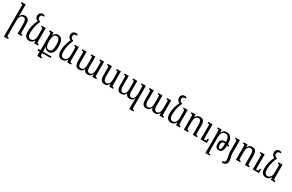

<svg xmlns="http://www.w3.org/2000/svg" viewBox="259 -2746 7544 4964"><g transform="rotate(30 4031.0 -264.0)"><path d="M476 -36V0H351V-307Q351 -375 332 -412Q313 -449 264 -449Q212 -449 184.5 -405.5Q157 -362 157 -280V138Q157 170 160.5 184.5Q164 199 175.5 203Q187 207 210 207V243H84V-656Q84 -686 80 -700.5Q76 -715 65 -719.5Q54 -724 31 -724V-760H157V-492Q157 -472 156 -452.5Q155 -433 154 -413H158Q179 -455 209 -478Q239 -501 288 -501Q358 -501 391.5 -456.5Q425 -412 425 -317V-107Q425 -75 428.5 -60Q432 -45 443 -40.5Q454 -36 476 -36Z M699 11Q629 11 589 -36Q549 -83 549 -186Q549 -267 572.5 -359.5Q596 -452 639 -538Q602 -551 579.5 -581.5Q557 -612 557 -657Q557 -707 587 -739Q617 -771 668 -771Q700 -771 714.5 -759Q729 -747 731 -727Q664 -727 643.5 -708Q623 -689 623 -651Q623 -614 641.5 -594Q660 -574 704 -565V-550Q664 -464 643.5 -371.5Q623 -279 623 -195Q623 -118 646 -80Q669 -42 720 -42Q761 -42 787 -65Q813 -88 825.5 -126.5Q838 -165 838 -212V-384Q838 -419 834 -435Q830 -451 819 -455.5Q808 -460 787 -460V-492H911V-107Q911 -74 914.5 -59Q918 -44 929 -40Q940 -36 963 -36V0H848L840 -76H836Q813 -32 780.5 -10.5Q748 11 699 11Z M1012 117V73H1081V-388Q1081 -419 1077.5 -433Q1074 -447 1063 -451.5Q1052 -456 1028 -456V-492H1140L1148 -412H1152Q1169 -455 1199 -478.5Q1229 -502 1276 -502Q1356 -502 1398 -437.5Q1440 -373 1440 -244Q1440 -113 1399 -51.5Q1358 10 1284 10Q1232 10 1202 -12Q1172 -34 1154 -77H1150Q1153 -54 1153.5 -24Q1154 6 1154 42V73H1408V117H1154V137Q1154 170 1158 185Q1162 200 1174 204Q1186 208 1209 208V243H1081V117ZM1263 -38Q1318 -38 1342 -88.5Q1366 -139 1366 -243Q1366 -346 1341 -400Q1316 -454 1257 -454Q1203 -454 1178.5 -399Q1154 -344 1154 -244Q1154 -162 1168 -117Q1182 -72 1206.5 -55Q1231 -38 1263 -38Z M1685 11Q1615 11 1575 -36Q1535 -83 1535 -186Q1535 -267 1558.5 -359.5Q1582 -452 1625 -538Q1588 -551 1565.5 -581.5Q1543 -612 1543 -657Q1543 -707 1573 -739Q1603 -771 1654 -771Q1686 -771 1700.5 -759Q1715 -747 1717 -727Q1650 -727 1629.5 -708Q1609 -689 1609 -651Q1609 -614 1627.5 -594Q1646 -574 1690 -565V-550Q1650 -464 1629.5 -371.5Q1609 -279 1609 -195Q1609 -118 1632 -80Q1655 -42 1706 -42Q1747 -42 1773 -65Q1799 -88 1811.5 -126.5Q1824 -165 1824 -212V-384Q1824 -419 1820 -435Q1816 -451 1805 -455.5Q1794 -460 1773 -460V-492H1897V-107Q1897 -74 1900.5 -59Q1904 -44 1915 -40Q1926 -36 1949 -36V0H1834L1826 -76H1822Q1799 -32 1766.5 -10.5Q1734 11 1685 11Z M2527 -492H2652V-105Q2652 -74 2655 -59Q2658 -44 2669 -39.5Q2680 -35 2704 -35V0H2587L2580 -77H2577Q2541 10 2448 10Q2398 10 2369 -13Q2340 -36 2328 -80H2325Q2307 -33 2272 -11.5Q2237 10 2191 10Q2125 10 2091.5 -34.5Q2058 -79 2058 -173V-389Q2058 -420 2055 -434Q2052 -448 2041 -452Q2030 -456 2006 -456V-492H2131V-183Q2131 -113 2150 -77.5Q2169 -42 2215 -42Q2272 -42 2295.5 -85Q2319 -128 2319 -196V-390Q2319 -421 2315.5 -436Q2312 -451 2301 -455.5Q2290 -460 2267 -460V-492H2392V-183Q2392 -109 2411 -76Q2430 -43 2475 -43Q2530 -43 2554 -90.5Q2578 -138 2578 -210V-390Q2578 -421 2575 -436Q2572 -451 2561 -455.5Q2550 -460 2527 -460Z M2951 11Q2883 11 2847.5 -35Q2812 -81 2812 -184V-386Q2812 -418 2808.5 -433Q2805 -448 2794 -452Q2783 -456 2761 -456V-492H2886V-194Q2886 -122 2906 -82Q2926 -42 2975 -42Q3012 -42 3035.5 -65Q3059 -88 3070 -126.5Q3081 -165 3081 -212V-380Q3081 -415 3077 -431Q3073 -447 3061.5 -451.5Q3050 -456 3029 -456V-492H3154V-107Q3154 -74 3157.5 -59Q3161 -44 3172 -40Q3183 -36 3205 -36V0H3091L3083 -77H3079Q3059 -34 3028.5 -11.5Q2998 11 2951 11Z M3774 -492H3900V138Q3900 169 3903 184Q3906 199 3917 203.5Q3928 208 3951 208V243H3826V1Q3826 -19 3827 -38Q3828 -57 3829 -77H3825Q3807 -32 3775.5 -11Q3744 10 3698 10Q3650 10 3621 -13Q3592 -36 3580 -80H3577Q3559 -33 3525 -11.5Q3491 10 3445 10Q3380 10 3347 -34.5Q3314 -79 3314 -173V-389Q3314 -420 3311 -434Q3308 -448 3297 -452Q3286 -456 3262 -456V-492H3387V-183Q3387 -113 3405.5 -77.5Q3424 -42 3470 -42Q3526 -42 3548.5 -85Q3571 -128 3571 -196V-385Q3571 -417 3567.5 -432Q3564 -447 3553 -451.5Q3542 -456 3519 -456V-492H3644V-183Q3644 -109 3662.5 -75.5Q3681 -42 3725 -42Q3779 -42 3802.5 -90Q3826 -138 3826 -210V-385Q3826 -417 3823 -432Q3820 -447 3809 -451.5Q3798 -456 3774 -456Z M4530 -492H4655V-105Q4655 -74 4658 -59Q4661 -44 4672 -39.5Q4683 -35 4707 -35V0H4590L4583 -77H4580Q4544 10 4451 10Q4401 10 4372 -13Q4343 -36 4331 -80H4328Q4310 -33 4275 -11.5Q4240 10 4194 10Q4128 10 4094.5 -34.5Q4061 -79 4061 -173V-389Q4061 -420 4058 -434Q4055 -448 4044 -452Q4033 -456 4009 -456V-492H4134V-183Q4134 -113 4153 -77.5Q4172 -42 4218 -42Q4275 -42 4298.5 -85Q4322 -128 4322 -196V-390Q4322 -421 4318.5 -436Q4315 -451 4304 -455.5Q4293 -460 4270 -460V-492H4395V-183Q4395 -109 4414 -76Q4433 -43 4478 -43Q4533 -43 4557 -90.5Q4581 -138 4581 -210V-390Q4581 -421 4578 -436Q4575 -451 4564 -455.5Q4553 -460 4530 -460Z M4935 11Q4865 11 4825 -36Q4785 -83 4785 -186Q4785 -267 4808.5 -359.5Q4832 -452 4875 -538Q4838 -551 4815.5 -581.5Q4793 -612 4793 -657Q4793 -707 4823 -739Q4853 -771 4904 -771Q4936 -771 4950.5 -759Q4965 -747 4967 -727Q4900 -727 4879.5 -708Q4859 -689 4859 -651Q4859 -614 4877.5 -594Q4896 -574 4940 -565V-550Q4900 -464 4879.5 -371.5Q4859 -279 4859 -195Q4859 -118 4882 -80Q4905 -42 4956 -42Q4997 -42 5023 -65Q5049 -88 5061.5 -126.5Q5074 -165 5074 -212V-384Q5074 -419 5070 -435Q5066 -451 5055 -455.5Q5044 -460 5023 -460V-492H5147V-107Q5147 -74 5150.5 -59Q5154 -44 5165 -40Q5176 -36 5199 -36V0H5084L5076 -76H5072Q5049 -32 5016.5 -10.5Q4984 11 4935 11Z M5707 -36V0H5582V-307Q5582 -375 5563 -412Q5544 -449 5495 -449Q5443 -449 5415.5 -405.5Q5388 -362 5388 -280V-105Q5388 -73 5391.5 -58.5Q5395 -44 5406.5 -40Q5418 -36 5441 -36V0H5315V-388Q5315 -418 5311 -432.5Q5307 -447 5296 -451.5Q5285 -456 5262 -456V-492H5380L5386 -415H5389Q5411 -458 5440.5 -479.5Q5470 -501 5519 -501Q5589 -501 5622.5 -456.5Q5656 -412 5656 -317V-107Q5656 -75 5659.5 -60Q5663 -45 5674 -40.5Q5685 -36 5707 -36ZM6003 -109V0H5817V-411Q5817 -441 5809.5 -448.5Q5802 -456 5775 -456H5763V-492H5890V-44H5922Q5942 -44 5951.5 -47.5Q5961 -51 5964 -64.5Q5967 -78 5967 -109Z M6100 243V-386Q6100 -418 6096.5 -433Q6093 -448 6082 -452Q6071 -456 6047 -456V-492H6161L6169 -406H6173Q6192 -454 6226.5 -478Q6261 -502 6316 -502Q6397 -502 6444 -437Q6491 -372 6491 -250Q6517 -242 6541 -229L6529 -191Q6511 -200 6490 -206Q6486 -91 6455 -40.5Q6424 10 6363 10Q6250 10 6250 -129Q6250 -200 6283 -234.5Q6316 -269 6372 -269Q6395 -269 6418 -266Q6416 -362 6387 -408Q6358 -454 6298 -454Q6233 -454 6203 -399Q6173 -344 6173 -246V138Q6173 171 6176.5 185.5Q6180 200 6192 204Q6204 208 6228 208V243ZM6314 -127Q6314 -78 6328 -56Q6342 -34 6365 -34Q6383 -34 6395 -50Q6407 -66 6412.5 -107Q6418 -148 6419 -223Q6397 -226 6378 -226Q6314 -226 6314 -127Z M6634 -120V-391Q6634 -432 6626.5 -444Q6619 -456 6592 -456H6580V-492H6707V-119Q6707 -79 6712 -49.5Q6717 -20 6724 5.5Q6731 31 6736.5 58.5Q6742 86 6742 122Q6742 182 6708 212.5Q6674 243 6600 243H6588V201H6594Q6631 201 6650 183Q6669 165 6669 125Q6669 91 6663.5 64.5Q6658 38 6651 12Q6644 -14 6639 -45.5Q6634 -77 6634 -120Z M7263 -36V0H7138V-307Q7138 -375 7119 -412Q7100 -449 7051 -449Q6999 -449 6971.5 -405.5Q6944 -362 6944 -280V-105Q6944 -73 6947.5 -58.5Q6951 -44 6962.5 -40Q6974 -36 6997 -36V0H6871V-388Q6871 -418 6867 -432.5Q6863 -447 6852 -451.5Q6841 -456 6818 -456V-492H6936L6942 -415H6945Q6967 -458 6996.5 -479.5Q7026 -501 7075 -501Q7145 -501 7178.5 -456.5Q7212 -412 7212 -317V-107Q7212 -75 7215.5 -60Q7219 -45 7230 -40.5Q7241 -36 7263 -36ZM7559 -109V0H7373V-411Q7373 -441 7365.5 -448.5Q7358 -456 7331 -456H7319V-492H7446V-44H7478Q7498 -44 7507.5 -47.5Q7517 -51 7520 -64.5Q7523 -78 7523 -109Z M7766 11Q7696 11 7656 -36Q7616 -83 7616 -186Q7616 -267 7639.5 -359.5Q7663 -452 7706 -538Q7669 -551 7646.5 -581.5Q7624 -612 7624 -657Q7624 -707 7654 -739Q7684 -771 7735 -771Q7767 -771 7781.5 -759Q7796 -747 7798 -727Q7731 -727 7710.5 -708Q7690 -689 7690 -651Q7690 -614 7708.5 -594Q7727 -574 7771 -565V-550Q7731 -464 7710.5 -371.5Q7690 -279 7690 -195Q7690 -118 7713 -80Q7736 -42 7787 -42Q7828 -42 7854 -65Q7880 -88 7892.5 -126.5Q7905 -165 7905 -212V-384Q7905 -419 7901 -435Q7897 -451 7886 -455.5Q7875 -460 7854 -460V-492H7978V-107Q7978 -74 7981.5 -59Q7985 -44 7996 -40Q8007 -36 8030 -36V0H7915L7907 -76H7903Q7880 -32 7847.5 -10.5Q7815 11 7766 11Z"/></g></svg>

Font: Noto Serif Armenian Condensed
Style: Regular
Weight: 400
Width: 3
Designer: Monotype Design Team
Foundry: Monotype Imaging Inc.
Version: Version 2.008; ttfautohint (v1.8.4.7-5d5b)